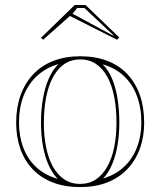

<svg xmlns="http://www.w3.org/2000/svg" viewBox="-20 -743 650 778"><path d="M304.7 -515Q367.1 -515 415.6 -496.1Q464.1 -477.3 497.1 -441.6Q530.1 -406 547.2 -356.4Q564.2 -306.8 564.2 -246Q564.2 -189.3 547.1 -141.7Q530 -94.1 497 -58.8Q463.9 -23.5 415.7 -4.2Q367.5 15 304.7 15Q241.1 15 192.5 -4.2Q143.8 -23.5 111 -58.8Q78.2 -94.1 61.8 -141.7Q45.5 -189.3 45.5 -246Q45.5 -306.8 63.1 -356.4Q80.8 -406 114.3 -441.6Q147.7 -477.3 196 -496.1Q244.2 -515 304.7 -515ZM305.3 -502.2Q256.4 -502.2 223.4 -469.1Q190.5 -436.1 174.1 -378.2Q157.6 -320.4 157.6 -246Q157.6 -193.2 166.5 -147.9Q175.3 -102.6 193.8 -68.9Q212.3 -35.2 240 -16.5Q267.6 2.2 304.7 2.2Q341.5 2.2 369 -16.3Q396.4 -34.7 415.1 -68.5Q433.9 -102.2 442.9 -147.5Q452 -192.8 452 -246Q452 -301.7 443.2 -348.4Q434.3 -395.2 416 -429.7Q397.7 -464.3 370 -483.2Q342.4 -502.2 305.3 -502.2ZM57 -246Q57 -191 74.5 -144.5Q92 -98.1 126.6 -65.8Q161.3 -33.5 213.6 -18.3Q191.5 -41 176.3 -75.8Q161 -110.6 153.5 -154.1Q146.1 -197.6 146.1 -246Q146.1 -298 154.1 -343.5Q162.1 -389.1 177.9 -425.2Q193.8 -461.2 217 -483.4Q167.2 -469.2 130.9 -436.2Q94.7 -403.3 75.8 -355.3Q57 -307.3 57 -246ZM552.7 -246Q552.7 -306.8 534.7 -354.5Q516.8 -402.2 481.9 -435.1Q446.9 -468 395.8 -482.3Q418.9 -460.1 434 -424.3Q449.1 -388.4 456.3 -342.9Q463.5 -297.4 463.5 -246Q463.5 -198.2 456.2 -154.9Q448.8 -111.7 434.3 -77.2Q419.8 -42.6 397.8 -19.9Q448.2 -34.7 482.8 -67.2Q517.4 -99.7 535 -145.8Q552.7 -192 552.7 -246ZM154.9 -582.1 146 -589.7 282.8 -722.7H326.6L463.4 -591L453.9 -582.1L263.4 -678.3ZM440.2 -599.6 322.1 -710.6H292.9L273.9 -687.5L437.7 -599Z"/></svg>

Font: Kalnia Glaze Thin
Style: Regular
Weight: 100
Version: Version 1.110